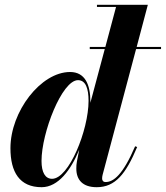

<svg xmlns="http://www.w3.org/2000/svg" viewBox="-20 -770 691 800"><path d="M356.5 -347.5C356.5 -417 334.5 -470 272 -470C150 -470 23.5 -305.5 23.5 -152.5C23.5 -53 61.5 10 153.5 10C223 10 276 -63 310 -146L300.5 -97.5C298.5 -88 298 -76.5 298 -67.5C298 -21 324 10 383 10C460.5 10 504.5 -45.5 551.5 -157.5L543 -160.5C491.5 -40.5 452.5 -11.5 420 -11.5C409 -11.5 405.5 -19 405.5 -26C405.5 -30.5 406 -35.5 407.5 -41.5L547 -565.5H651V-574.5H549.5L596 -750H384V-741H463.5L419 -574.5H354V-565.5H416.5L356.5 -341.5C356.5 -343.5 356.5 -345.5 356.5 -347.5ZM349 -350C349 -227.5 267 -25 197 -25C168.5 -25 153 -51.5 153 -99.5C153 -216.5 238 -436 305 -436C337 -436 349 -401 349 -350Z"/></svg>

Font: Bodoni* 24pt
Style: Bold Italic
Weight: 700
Italic angle: -13°
Version: Version 2.3